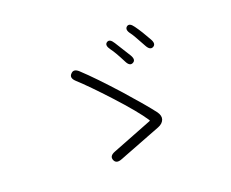

<svg xmlns="http://www.w3.org/2000/svg" viewBox="-107 -904 1215 1009"><g transform="rotate(-20 500.0 -399.5)"><path d="M416 -76Q383 -63 373 -88Q363 -113 397 -126L622 -214Q627 -216 624 -220Q584 -281 483 -391Q388 -494 331 -546Q304 -571 323 -590Q341 -610 367 -586Q435 -523 543 -403Q638 -296 678 -243Q695 -219 688 -199Q680 -178 654 -168ZM646 -532Q625 -520 609 -553Q577 -616 559 -639Q537 -669 555 -681Q573 -693 592 -662L647 -574Q666 -543 646 -532ZM774 -574Q754 -563 737 -595Q697 -669 687 -681Q665 -709 682 -723Q699 -736 720 -706Q748 -667 776 -616Q794 -585 774 -574Z"/></g></svg>

Font: Resource Han Rounded CN Light
Style: Regular
Weight: 300
Designer: Cyano Hao (round all glyphs); Ryoko NISHIZUKA 西塚涼子 (kana, bopomofo & ideographs); Paul D. Hunt (Latin, Greek & Cyrillic)
Foundry: Cyano Hao
Version: 0.990